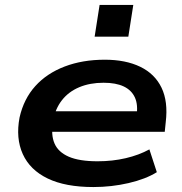

<svg xmlns="http://www.w3.org/2000/svg" viewBox="-20 -745 734 775"><path d="M357 10Q244 10 172.5 -24.5Q101 -59 72 -123Q43 -187 59 -271Q76 -346 122.5 -397.5Q169 -449 241 -476.5Q313 -504 403 -504Q487 -504 546 -475.5Q605 -447 632 -391Q659 -335 649 -252L645 -213H164L176 -296H557L531 -276Q538 -322 524.5 -351.5Q511 -381 479.5 -396Q448 -411 398 -411Q343 -411 300 -393Q257 -375 230 -340.5Q203 -306 194 -257V-252Q185 -201 200 -166Q215 -131 257.5 -112.5Q300 -94 374 -94Q434 -94 487.5 -106.5Q541 -119 583 -142L613 -50Q568 -22 499 -6Q430 10 357 10ZM362 -597 382 -725H518L498 -597Z"/></svg>

Font: Nunito Sans 10pt Expanded
Style: Bold Italic
Weight: 700
Width: 7
Italic angle: -9°
Designer: Vernon Adams
Foundry: Vernon Adams
Version: Version 3.101;gftools[0.9.27]